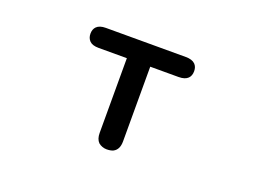

<svg xmlns="http://www.w3.org/2000/svg" viewBox="-86 -676 1171 889"><g transform="rotate(20 500.0 -231.5)"><path d="M497.1 32.2Q486.3 32.2 475.6 28.3Q464.8 24.4 457 17.6Q441.4 2 441.4 -28.3V-396.5H301.8Q271.5 -396.5 257.8 -410.2Q244.1 -423.8 244.1 -445.8Q244.1 -467.8 256.8 -480.5Q271.5 -495.1 301.8 -495.1H696.3Q727.5 -495.1 742.2 -480.5Q754.9 -467.8 754.9 -446.3Q754.9 -423.8 742.2 -411.1Q727.5 -396.5 696.3 -396.5H556.6V-28.3Q556.6 12.7 529.3 26.4Q516.6 32.2 497.1 32.2Z"/></g></svg>

Font: FakePearl
Style: SemiBold
Weight: 400
Version: Version 1.2